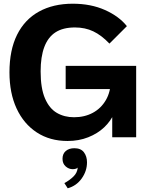

<svg xmlns="http://www.w3.org/2000/svg" viewBox="-20 -740 816 1035"><path d="M585 -260H334V-385H714V0H585ZM616 -223Q616 -175 596.5 -131Q577 -87 541.5 -53.5Q506 -20 455.5 0Q405 20 344 20Q249 20 178.5 -26Q108 -72 69.5 -155Q31 -238 31 -350Q31 -470 72 -552.5Q113 -635 190 -677.5Q267 -720 372 -720Q470 -720 546 -686Q622 -652 664 -599L570 -505Q527 -550 483 -571Q439 -592 384 -592Q320 -592 279.5 -566Q239 -540 219 -487Q199 -434 199 -355Q199 -264 222.5 -209.5Q246 -155 286.5 -131.5Q327 -108 379 -108Q436 -108 480.5 -132Q525 -156 551 -201Q577 -246 577 -307ZM327 247Q355 232 376 211.5Q397 191 399 163Q397 167 389 169.5Q381 172 372 172Q351 172 334 157Q317 142 317 116Q317 89 334.5 74Q352 59 381 59Q416 59 432.5 81Q449 103 449 135Q449 182 420.5 222Q392 262 345 275Z"/></svg>

Font: Moderustic
Style: Bold
Weight: 700
Designer: Tural Alisoy
Foundry: TAFT Foundry
Version: Version 2.120